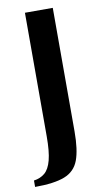

<svg xmlns="http://www.w3.org/2000/svg" viewBox="-109 -703 477 883"><g transform="rotate(-10 129.5 -261.5)"><path d="M-19 137V107Q11 103 32 85.5Q53 68 63.5 28Q74 -12 74 -83V-660H204V-83Q204 3 186 51Q168 99 119.5 118Q71 137 -19 137Z"/></g></svg>

Font: El Messiri
Style: Bold
Weight: 700
Designer: Mohamed Gaber
Foundry: Kief Type Foundry
Version: Version 2.020; ttfautohint (v1.8.3)